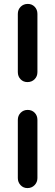

<svg xmlns="http://www.w3.org/2000/svg" viewBox="-20 -816 281 980"><path d="M171 -448Q171 -426 156.5 -411.5Q142 -397 120 -397Q99 -397 85 -411.5Q71 -426 71 -448V-745Q71 -767 85.5 -781.5Q100 -796 122 -796Q143 -796 157 -781.5Q171 -767 171 -745ZM171 93Q171 114 156.5 129Q142 144 120 144Q99 144 85 129Q71 114 71 93V-204Q71 -226 85.5 -240.5Q100 -255 121 -255Q143 -255 157 -240.5Q171 -226 171 -204Z"/></svg>

Font: Quicksand SemiBold
Style: Regular
Weight: 600
Designer: Andrew Paglinawan
Foundry: Andrew Paglinawan
Version: Version 3.006